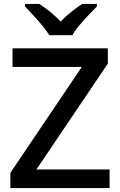

<svg xmlns="http://www.w3.org/2000/svg" viewBox="-20 -961 614 981"><path d="M540 0H33V-78L398 -619H44V-714H531V-636L166 -95H540ZM232 -781Q218 -804 196 -830.5Q174 -857 150 -883Q126 -909 108 -928V-941H181Q207 -924 235.5 -901Q264 -878 290 -851Q316 -878 345 -901Q374 -924 400 -941H475V-928Q456 -909 431.5 -883Q407 -857 384.5 -830.5Q362 -804 350 -781Z"/></svg>

Font: Noto Sans Javanese Medium
Style: Regular
Weight: 500
Version: Version 2.004